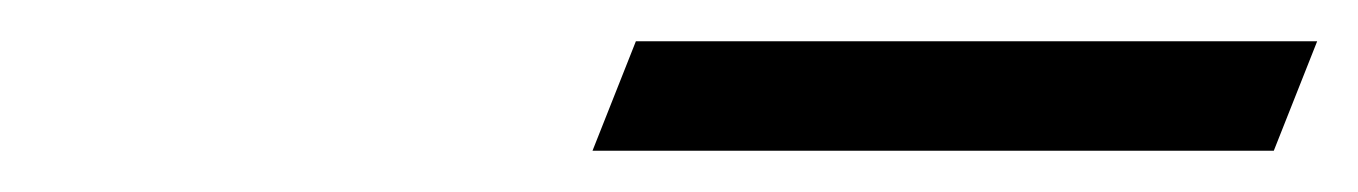

<svg xmlns="http://www.w3.org/2000/svg" viewBox="-20 -664 658 93"><path d="M288 -644H618L597 -591H267Z"/></svg>

Font: Ibarra Real Nova SemiBold
Style: Italic
Weight: 600
Italic angle: -22°
Designer: Jose Maria Ribagorda & Octavio Pardo
Foundry: Octavio Pardo
Version: Version 1.014